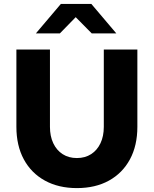

<svg xmlns="http://www.w3.org/2000/svg" viewBox="-20 -954 788 984"><path d="M374 10Q280 10 210 -28.5Q140 -67 102 -137.5Q64 -208 64 -304V-700H236V-304Q236 -256 253 -220Q270 -184 301 -164Q332 -144 374 -144Q416 -144 447 -164Q478 -184 495 -220Q512 -256 512 -304V-700H684V-304Q684 -208 646 -137.5Q608 -67 538.5 -28.5Q469 10 374 10ZM450 -783 368 -866 287 -783H164L292 -934H448L576 -783Z"/></svg>

Font: Red Hat Text VF
Style: Regular
Weight: 300
Designer: Pentagram, MCKL
Foundry: Pentagram, MCKL
Version: Version 1.023